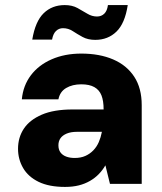

<svg xmlns="http://www.w3.org/2000/svg" viewBox="-20 -724 637 756"><path d="M236 12Q173 12 132 -8Q91 -28 71 -62.5Q51 -97 51 -138Q51 -183 74 -217.5Q97 -252 144.5 -272.5Q192 -293 266 -293H388Q388 -327 379.5 -348.5Q371 -370 351.5 -381Q332 -392 300 -392Q265 -392 240.5 -377.5Q216 -363 210 -333H66Q71 -387 101.5 -427.5Q132 -468 183.5 -490.5Q235 -513 300 -513Q372 -513 425.5 -490Q479 -467 508.5 -422Q538 -377 538 -310V0H413L395 -73Q384 -54 369 -38.5Q354 -23 334 -11.5Q314 0 290 6Q266 12 236 12ZM274 -102Q298 -102 316 -110Q334 -118 347.5 -132Q361 -146 369 -164.5Q377 -183 381 -204V-205H284Q259 -205 242.5 -198Q226 -191 218 -179.5Q210 -168 210 -152Q210 -135 218 -124Q226 -113 240.5 -107.5Q255 -102 274 -102ZM355 -567Q326 -567 305 -578.5Q284 -590 266.5 -601.5Q249 -613 228 -613Q212 -613 200.5 -602Q189 -591 185 -568H107Q119 -640 152 -672Q185 -704 235 -704Q264 -704 285 -692.5Q306 -681 324 -670Q342 -659 362 -659Q379 -659 390.5 -670Q402 -681 405 -704H483Q472 -632 438.5 -599.5Q405 -567 355 -567Z"/></svg>

Font: DM Sans 17pt Black
Style: Regular
Weight: 900
Version: Version 4.004;gftools[0.9.30]